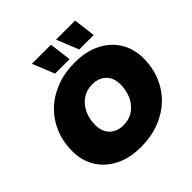

<svg xmlns="http://www.w3.org/2000/svg" viewBox="-234 -1108 1316 1316"><g transform="rotate(-45 424.0 -450.5)"><path d="M396 16Q287 16 207.5 -24Q128 -64 84.5 -134.5Q41 -205 41 -297Q41 -390 73.5 -466.5Q106 -543 165 -599Q224 -655 305 -685.5Q386 -716 482 -716Q591 -716 670.5 -676Q750 -636 793.5 -565.5Q837 -495 837 -403Q837 -310 804.5 -233.5Q772 -157 713 -101Q654 -45 573 -14.5Q492 16 396 16ZM416 -175Q460 -175 493.5 -192Q527 -209 551 -239Q575 -269 587 -307.5Q599 -346 599 -389Q599 -430 582.5 -460.5Q566 -491 535.5 -508Q505 -525 462 -525Q419 -525 385 -508Q351 -491 327 -461Q303 -431 291 -392.5Q279 -354 279 -311Q279 -271 295.5 -240Q312 -209 342.5 -192Q373 -175 416 -175ZM568 -757 503 -917H688L708 -757ZM334 -757 269 -917H454L474 -757Z"/></g></svg>

Font: Montserrat Thin Black
Style: Italic
Weight: 900
Italic angle: -11.3°
Version: Version 9.000